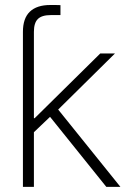

<svg xmlns="http://www.w3.org/2000/svg" viewBox="-20 -732 499 752"><path d="M69.8 -405.8V-607.4Q69.8 -660.6 97.2 -686.5Q124.5 -712.4 176.8 -712.4Q187 -712.4 197.5 -712.4Q208 -712.4 216.8 -711.9V-672.9Q208 -672.9 196.5 -672.9Q185.1 -672.9 178.7 -672.9Q144 -672.9 128.4 -657.7Q112.8 -642.6 112.8 -607.4V-405.8ZM107.4 -209V-269H115.7L372.6 -522.5H430.2L196.8 -292L192.4 -290ZM69.8 0V-522.5H112.8V0ZM396.5 0 167 -285.6 198.2 -314.9 451.7 0Z"/></svg>

Font: Inter 28pt ExtraLight
Style: Regular
Weight: 250
Designer: Rasmus Andersson
Foundry: rsms
Version: Version 4.001;git-66647c0bb